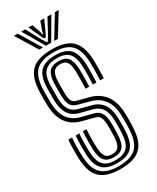

<svg xmlns="http://www.w3.org/2000/svg" viewBox="-248 -1059 930 1137"><g transform="rotate(-30 217.0 -490.5)"><path d="M218 9Q126.4 9 81.4 -31.3Q36.5 -71.7 32.9 -171.1Q32.2 -188.4 32.2 -212.4Q32.1 -236.4 33 -259.5Q33.9 -282.5 36.1 -296.7H60.9Q59.2 -282.7 58.1 -262.8Q57.1 -242.9 57 -219.5Q57 -196.2 57.8 -171.9Q61.1 -84.6 99 -47.9Q136.8 -11.1 218 -11.1Q300.4 -11.1 338.1 -48.3Q375.8 -85.4 379 -172.1Q379.6 -188.2 380 -202.3Q380.3 -216.3 380.4 -230.9Q380.4 -245.5 379.8 -263.3Q377.3 -333 347.7 -373.1Q318.1 -413.2 264 -427.6L183 -449.5Q166.2 -454.1 154.5 -464.2Q142.8 -474.3 136.5 -492Q130.3 -509.7 129.5 -536.9Q128.8 -559.2 128.9 -580.9Q129 -602.7 129.7 -627.4Q131.5 -681.5 152 -705Q172.6 -728.5 217.8 -728.5Q259.9 -728.5 279.4 -705.2Q298.9 -681.9 301.1 -626.6Q301.9 -606.1 301.4 -572.2Q300.9 -538.2 299.7 -506.8H274.7Q275.9 -537.9 276.4 -572.6Q276.9 -607.3 276.3 -624.7Q274.5 -673.6 260 -691Q245.5 -708.4 217.8 -708.4Q184.5 -708.4 170.3 -688.9Q156.1 -669.3 154.4 -624.9Q153.8 -600 153.9 -577.6Q154.1 -555.2 154.4 -537.7Q155.1 -516.5 159 -503.2Q163 -490 170.5 -482.9Q178 -475.8 189.2 -472.8L269.8 -451.9Q333.5 -435.5 367.7 -388.9Q401.8 -342.3 404.8 -264.4Q405.3 -248.9 405.3 -234.1Q405.3 -219.2 405 -203.8Q404.6 -188.4 404 -171Q400 -74 356.4 -32.5Q312.9 9 218 9ZM218 -31.2Q150.2 -31.2 118 -63.2Q85.8 -95.2 82.8 -172.9Q82.1 -193.1 82.2 -216.7Q82.3 -240.2 83 -261.6Q83.8 -283.1 85.4 -296.7H110.2Q108.8 -282 107.9 -262.8Q107 -243.6 106.9 -220.8Q106.9 -198.1 107.7 -172.8Q110.2 -107.4 136 -79.4Q161.8 -51.3 218 -51.3Q274.8 -51.3 300.7 -79.6Q326.6 -107.9 329.1 -172.8Q329.9 -191.5 330.1 -205.5Q330.4 -219.5 330.4 -232.7Q330.5 -245.9 329.9 -261.3Q328.7 -296.3 319.5 -320.2Q310.3 -344.1 293.5 -358.5Q276.6 -373 252.4 -379.1L170.3 -400.3Q143.4 -407.3 123.4 -423.2Q103.5 -439.2 92.1 -466.8Q80.8 -494.4 79.5 -535.5Q79.1 -551.6 79 -567.1Q78.9 -582.6 79.1 -598Q79.3 -613.4 79.7 -628.5Q82.5 -705.4 115.3 -737.1Q148.2 -768.8 217.8 -768.8Q286.3 -768.8 317.2 -736.1Q348.2 -703.4 351 -627.9Q351.8 -607.5 351.3 -572.4Q350.8 -537.3 349.4 -506.8H324.6Q325.8 -535 326.4 -570Q327 -604.9 326.1 -628Q323.6 -692.8 298.4 -720.7Q273.2 -748.7 217.8 -748.7Q163 -748.7 135 -722.6Q107.1 -696.5 104.7 -628.2Q103.9 -602.4 103.9 -580.5Q103.9 -558.6 104.5 -536.1Q105.5 -502.5 114 -479.9Q122.5 -457.2 138.3 -443.8Q154.1 -430.4 176.6 -424.6L258.2 -403.5Q304 -391.8 328.4 -357.2Q352.7 -322.6 354.8 -262.3Q355.4 -247.5 355.5 -234.6Q355.5 -221.8 355.2 -207.4Q354.8 -193.1 354 -173.1Q351.2 -98.4 320.1 -64.8Q289.1 -31.2 218 -31.2ZM218 -71.5Q175.1 -71.5 154.9 -94.9Q134.8 -118.4 132.7 -174.8Q132.1 -196.4 132 -218.2Q132 -240 132.8 -260.1Q133.6 -280.1 134.7 -296.7H159.5Q158.3 -277.3 157.5 -258.3Q156.7 -239.3 156.8 -219Q156.8 -198.6 157.7 -175.4Q159.3 -133.8 172 -112.7Q184.6 -91.6 218 -91.6Q249.2 -91.6 263.5 -111.2Q277.7 -130.7 279.3 -176.4Q280.1 -195.6 280.3 -209.4Q280.5 -223.1 280.4 -234.8Q280.4 -246.6 280 -259.7Q279.3 -282.8 274.6 -297.3Q269.9 -311.8 261.4 -319.7Q252.9 -327.7 240.5 -330.7L157.9 -352Q117.4 -362.4 89.3 -385.9Q61.1 -409.4 46.1 -446.3Q31.1 -483.2 29.6 -533.8Q28.9 -560 29 -583.2Q29.2 -606.4 29.9 -630Q33.4 -725.1 76.7 -767.1Q120 -809 217.8 -809Q309.5 -809 353.3 -768.5Q397.1 -728 401 -629.8Q401.6 -609.7 401.2 -572.8Q400.7 -535.9 399.3 -506.8H374.4Q375.9 -538.8 376.3 -573.7Q376.7 -608.5 376 -628.9Q372.8 -715.4 335.6 -752.2Q298.4 -788.9 217.8 -788.9Q134 -788.9 96 -752.2Q58 -715.5 54.8 -629.3Q54 -601 54 -579.3Q54 -557.5 54.6 -534.6Q56 -490 68.8 -457.8Q81.6 -425.6 105.5 -405.4Q129.5 -385.1 164.1 -376.1L246.6 -354.8Q264.5 -350.4 277.1 -339.5Q289.7 -328.6 296.8 -309.4Q303.9 -290.2 304.9 -260.5Q305.5 -245.4 305.5 -233.3Q305.4 -221.1 305.2 -207.7Q304.9 -194.4 304.1 -175.2Q301.9 -119.6 282.1 -95.5Q262.4 -71.5 218 -71.5ZM63.5 -990.3H89.5L178.3 -844.8H153.2ZM113.8 -990.3H140.6L192.2 -894.4L213.4 -860H220.2L241.3 -894.2L293 -990.3H319.7L234.9 -844.8H198.7ZM163.3 -990.3H190.1L210.9 -930.8L215 -911.4H218.6L222.9 -930.8L244.3 -990.3H271L237.2 -916.8L223.6 -888.3H209.9L196.4 -916.8ZM344.1 -990.3H370L280.4 -844.8H255.2Z"/></g></svg>

Font: Big Shoulders Inline Thin
Style: Regular
Weight: 100
Designer: Patric King
Foundry: XO Type Co
Version: Version 2.002